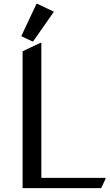

<svg xmlns="http://www.w3.org/2000/svg" viewBox="-20 -980 572 1000"><path d="M97.7 0V-712.9L190.4 -756.8H195.3V-53.7H529.8V-48.8L506.8 0ZM169.9 -960H174.8L260.7 -918.9L152.8 -764.6H147.9L90.8 -791.5Z"/></svg>

Font: Nova Slim
Style: Book
Weight: 400
Version: Version 2.000